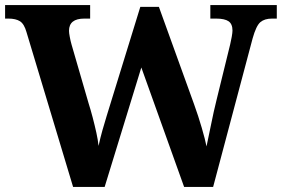

<svg xmlns="http://www.w3.org/2000/svg" viewBox="-20 -734 1107 754"><path d="M84 -608Q75 -640 58.5 -650.5Q42 -661 13 -661H0V-714H334V-661H311Q251 -661 251 -613Q251 -605 254 -589Q257 -573 261 -559L328 -328Q336 -303 344 -272.5Q352 -242 358.5 -212.5Q365 -183 367 -161Q374 -193 382 -221.5Q390 -250 399 -279L531 -707H604L742 -325Q759 -278 772.5 -231.5Q786 -185 791 -159Q799 -195 809 -245.5Q819 -296 831 -344L884 -560Q887 -572 890 -589Q893 -606 893 -614Q893 -640 877.5 -650.5Q862 -661 829 -661H806V-714H1067V-661H1048Q1019 -661 1002.5 -647Q986 -633 972 -583L817 0H703L535 -469L391 0H267Z"/></svg>

Font: Noto Naskh Arabic
Style: Bold
Weight: 700
Designer: Monotype Design Team, David Williams, Mohamad Dakak and Nizar Qandah
Foundry: Monotype Imaging Inc.
Version: Version 2.016